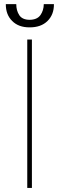

<svg xmlns="http://www.w3.org/2000/svg" viewBox="-20 -921 290 941"><path d="M136.4 -727.3V0H113.6V-727.3ZM194.6 -900.6H244.3Q244.7 -849.4 212.7 -818Q180.8 -786.6 125 -786.9Q71.4 -786.6 39.8 -818Q8.2 -849.4 8.5 -900.6H59.7Q59.7 -869.3 74.4 -846.8Q89.1 -824.2 125 -823.9Q161.9 -824.2 178.1 -846.9Q194.2 -869.7 194.6 -900.6Z"/></svg>

Font: Inter UI Thin
Style: Regular
Weight: 100
Designer: Rasmus Andersson
Foundry: rsms
Version: 3.2;8d6f07862